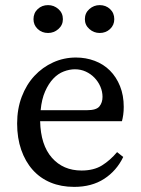

<svg xmlns="http://www.w3.org/2000/svg" viewBox="-20 -716 550 751"><path d="M321 -285Q357 -285 369 -300Q381 -315 381 -337Q381 -358 372.5 -377.5Q364 -397 349.5 -412Q335 -427 315.5 -436Q296 -445 273 -445Q252 -445 229.5 -436.5Q207 -428 188.5 -408.5Q170 -389 156.5 -358.5Q143 -328 139 -285ZM137 -242Q139 -149 183 -99Q227 -49 299 -49Q347 -49 379 -69Q411 -89 438 -121L462 -102Q436 -48 387.5 -16.5Q339 15 270 15Q219 15 178 -2Q137 -19 108 -51.5Q79 -84 63 -130Q47 -176 47 -233Q47 -290 65 -337.5Q83 -385 114.5 -419Q146 -453 188 -472Q230 -491 277 -491Q316 -491 350.5 -478Q385 -465 410 -440Q435 -415 449.5 -379Q464 -343 464 -298Q464 -281 462 -267Q460 -253 457 -242ZM370 -587Q347 -587 329.5 -602.5Q312 -618 312 -641Q312 -665 329.5 -680.5Q347 -696 370 -696Q394 -696 410.5 -680.5Q427 -665 427 -641Q427 -618 410.5 -602.5Q394 -587 370 -587ZM168 -587Q144 -587 127.5 -602.5Q111 -618 111 -641Q111 -665 127.5 -680.5Q144 -696 168 -696Q191 -696 208.5 -680.5Q226 -665 226 -641Q226 -618 208.5 -602.5Q191 -587 168 -587Z"/></svg>

Font: SourceSerifPro
Style: Book
Weight: 400
Designer: Frank Grießhammer
Foundry: Adobe Systems Incorporated
Version: Version 1.014;PS Version 1.0;hotconv 1.0.73;makeotf.lib2.5.5